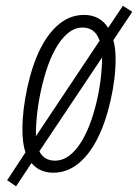

<svg xmlns="http://www.w3.org/2000/svg" viewBox="-20 -592 481 669"><path d="M166 9.8Q117.7 9.8 89.8 -23.9L36.1 57.1L4.9 36.1L68.8 -61Q58.1 -92.3 58.1 -140.1Q58.1 -209.5 75.7 -289.1Q93.3 -368.7 121.6 -424.1Q149.9 -479.5 188 -509.8Q226.1 -540 272.9 -540Q328.1 -540 356.9 -495.1L408.2 -571.8L440.9 -550.8L375 -452.1Q382.8 -423.8 382.8 -386.2Q382.8 -318.4 365 -240.5Q347.2 -162.6 318.4 -106.7Q289.6 -50.8 251 -20.5Q212.4 9.8 166 9.8ZM327.1 -450.2Q311.5 -496.1 267.1 -496.1Q225.1 -496.1 188.7 -446Q152.3 -396 128.7 -302.2Q105 -208.5 105 -117.2ZM171.9 -32.2Q214.8 -32.2 251 -79.8Q287.1 -127.4 310.8 -214.4Q334.5 -301.3 335.9 -392.1L117.2 -64.9Q133.3 -32.2 171.9 -32.2Z"/></svg>

Font: TypoPRO Open Sans Condensed
Style: Italic
Weight: 300
Width: 3
Italic angle: -12°
Foundry: Ascender Corporation
Version: Version 1.10